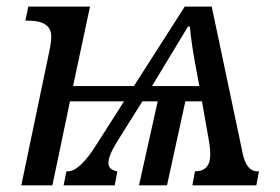

<svg xmlns="http://www.w3.org/2000/svg" viewBox="-20 -556 841 576"><path d="M453.1 -252H407.2L333 -133.8Q305.2 -89.4 305.2 -67.9Q305.2 -46.4 332 -42L324.2 0H170.9L179.2 -42H183.1Q218.8 -42 268.1 -120.1L352.1 -252H189.9L137.2 0H43.9L127.9 -401.9Q133.8 -429.7 133.8 -446.8Q133.8 -494.1 64 -494.1H56.2L64.9 -536.1H250L199.2 -297.9H381.8L534.2 -536.1H615.2L708 -96.2Q719.2 -42 752 -42H756.8L749 0H557.1L564.9 -42Q610.8 -42 610.8 -92.8Q610.8 -107.4 607.9 -127L585.9 -252H536.1L481 0H397ZM436 -297.9H578.1L574.2 -317.9Q553.2 -426.8 549.8 -476.1H543.9Z"/></svg>

Font: Droid Serif
Style: Italic
Weight: 400
Italic angle: -12°
Designer: Monotype Design team
Foundry: Monotype Imaging Inc.
Version: Version 1.03